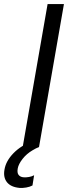

<svg xmlns="http://www.w3.org/2000/svg" viewBox="-55 -720 357 940"><path d="M178 -700H258L136 0H56ZM-33 110Q-26 68 11 30Q48 -8 107 -30L136 0Q122 5 104 16Q75 33 55.5 58Q36 83 32 104Q28 125 35.5 135.5Q43 146 59 148Q73 149 87 146.5Q101 144 112 138L104 188Q91 195 73.5 198Q56 201 41 200Q-2 196 -21 172Q-40 148 -33 110Z"/></svg>

Font: Fixel Italic Variable 20240409 Display Thin
Style: Italic
Weight: 100
Italic angle: -10°
Designer: AlfaBravo + MacPaw
Foundry: Kyrylo Tkachov, Marchela Mozhyna, Serhii Makarenko, Maria Weinstein, Zakhar Kryvoshyya
Version: Version 1.211;Glyphs 3.2 (3225)